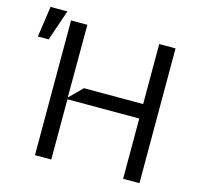

<svg xmlns="http://www.w3.org/2000/svg" viewBox="-110 -885 1033 1001"><g transform="rotate(15 406.5 -384.0)"><path d="M251.4 0H163.4V-727.3H251.4L250.7 -334.5L319.6 -403.4H639.2V-727.3H727.3V0H639.2V-325.3H251.4ZM76 -601.6H17.8L41.9 -767.8H132.8Z"/></g></svg>

Font: Riot Sans
Style: Regular
Weight: 400
Designer: Rasmus Andersson
Foundry: rsms
Version: Version 4.001